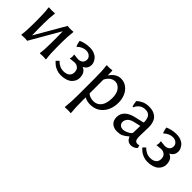

<svg xmlns="http://www.w3.org/2000/svg" viewBox="71 -1204 2205 2205"><g transform="rotate(45 1174.0 -101.5)"><path d="M80.1 -251Q80.1 -366.2 69.8 -429.2L71.8 -439.9Q89.8 -437 120.1 -437Q149.4 -437 168 -439.9L169.9 -429.2Q160.2 -353 160.2 -266.1V-179.2Q160.2 -101.1 162.1 -68.8V-73.2Q197.3 -133.8 268.3 -256.6Q339.4 -379.4 374 -439.9Q392.1 -437 419.9 -437Q449.2 -437 467.8 -439.9L470.2 -429.2Q460 -349.1 460 -266.1V-179.2Q460 -67.4 470.2 -1L467.8 9.8Q449.2 6.8 419.9 6.8Q390.6 6.8 372.1 9.8L370.1 -1Q379.9 -61 379.9 -179.2V-251Q379.9 -327.6 377.9 -360.8V-356.9Q343.3 -296.4 272 -173.6Q200.7 -50.8 166 9.8Q147.5 6.8 120.1 6.8Q89.8 6.8 71.8 9.8L69.8 -1Q80.1 -64 80.1 -179.2Z M727.5 -392.1Q697.8 -392.1 668.7 -379.6Q639.6 -367.2 620.6 -345.2L611.3 -346.2Q596.7 -389.6 592.8 -416Q618.7 -429.7 656 -437.7Q693.4 -445.8 730.5 -445.8Q772.5 -445.8 804.7 -432.4Q836.9 -418.9 853.8 -398.7Q870.6 -378.4 878.7 -358.4Q886.7 -338.4 886.7 -320.8Q886.7 -254.9 827.6 -229Q895.5 -204.6 895.5 -116.2Q895.5 -90.8 885 -67.9Q874.5 -44.9 853.8 -25.4Q833 -5.9 797.6 5.6Q762.2 17.1 716.3 17.1Q680.7 17.1 648.2 4.2Q615.7 -8.8 597.9 -22.9Q580.1 -37.1 559.6 -58.1L591.3 -90.8Q643.1 -37.1 708.5 -37.1Q754.4 -37.1 781 -58.6Q807.6 -80.1 807.6 -119.1Q807.6 -161.6 783.4 -180.9Q759.3 -200.2 729.5 -200.2Q713.4 -200.2 654.8 -192.9Q662.6 -212.9 662.6 -226.1Q662.6 -233.4 661.1 -244.1Q659.7 -254.9 659.7 -261.2Q664.6 -261.2 691.7 -257.6Q718.8 -253.9 730.5 -253.9Q763.7 -253.9 785.2 -272.2Q806.6 -290.5 806.6 -323.2Q806.6 -346.7 792.7 -363Q778.8 -379.4 762 -385.5Q745.1 -391.6 727.5 -392.1Z M1100.6 -293V-70.8Q1114.3 -54.7 1140.1 -45.9Q1166 -37.1 1193.4 -37.1Q1253.4 -37.1 1288.3 -83.3Q1323.2 -129.4 1323.2 -220.2Q1323.2 -295.4 1289.8 -335.7Q1256.3 -376 1213.4 -376Q1176.3 -376 1146.5 -353.3Q1116.7 -330.6 1100.6 -293ZM1236.3 -446.8Q1290 -446.8 1330.8 -415.3Q1371.6 -383.8 1391.6 -335.4Q1411.6 -287.1 1411.6 -231Q1411.6 -121.1 1351.6 -52Q1291.5 17.1 1193.4 17.1Q1145.5 17.1 1100.6 -5.9V33.2Q1100.6 167.5 1108.4 232.9L1106.4 244.1Q1087.9 241.2 1059.6 241.2Q1030.3 241.2 1012.2 244.1L1010.3 232.9Q1020.5 151.4 1020.5 33.2V-234.9Q1020.5 -363.8 1010.3 -428.2L1012.2 -439Q1019 -438 1037.6 -438Q1074.2 -438 1094.2 -442.9Q1098.1 -442.9 1099.4 -439.5Q1100.6 -436 1100.6 -425.8L1101.6 -358.9V-362.8Q1158.2 -446.8 1236.3 -446.8Z M1776.4 -217.8 1691.4 -198.2Q1644 -187 1621.6 -161.6Q1599.1 -136.2 1599.1 -105Q1599.1 -80.6 1616.5 -63.7Q1633.8 -46.9 1666.5 -46.9Q1693.4 -46.9 1733.2 -67.9Q1772.9 -88.9 1773.4 -106ZM1776.4 -41H1772.5V-43Q1730.5 -7.3 1702.1 4.9Q1673.8 17.1 1630.4 17.1Q1578.1 17.1 1544.7 -12.2Q1511.2 -41.5 1511.2 -98.1Q1511.2 -154.3 1550.5 -191.7Q1589.8 -229 1659.2 -245.1L1770.5 -271Q1777.3 -274.4 1777.3 -275.9Q1777.3 -306.6 1771 -329.1Q1764.6 -351.6 1755.6 -363.5Q1746.6 -375.5 1733.2 -382.6Q1719.7 -389.6 1709.2 -391.4Q1698.7 -393.1 1685.5 -393.1Q1637.7 -393.1 1607.9 -367.2Q1578.1 -341.3 1567.4 -310.1L1558.1 -311Q1546.4 -334.5 1541.5 -386.2Q1563 -409.7 1602.1 -428.2Q1641.1 -446.8 1691.4 -446.8Q1716.3 -446.8 1738 -442.9Q1759.8 -439 1782.2 -427.5Q1804.7 -416 1820.6 -397.7Q1836.4 -379.4 1846.4 -348.4Q1856.4 -317.4 1856.4 -276.9Q1856.4 -273.4 1854.5 -207.8Q1852.5 -142.1 1852.5 -126Q1852.5 -110.4 1853.5 -100.3Q1854.5 -90.3 1858.6 -76.4Q1862.8 -62.5 1873 -55.2Q1883.3 -47.9 1899.4 -47.9Q1910.6 -47.9 1926.3 -53.2L1935.5 -17.1Q1901.4 17.1 1854.5 17.1Q1826.7 17.1 1805.9 1Q1785.2 -15.1 1776.4 -45.9Z M2135.3 -392.1Q2105.5 -392.1 2076.4 -379.6Q2047.4 -367.2 2028.3 -345.2L2019 -346.2Q2004.4 -389.6 2000.5 -416Q2026.4 -429.7 2063.7 -437.7Q2101.1 -445.8 2138.2 -445.8Q2180.2 -445.8 2212.4 -432.4Q2244.6 -418.9 2261.5 -398.7Q2278.3 -378.4 2286.4 -358.4Q2294.4 -338.4 2294.4 -320.8Q2294.4 -254.9 2235.4 -229Q2303.2 -204.6 2303.2 -116.2Q2303.2 -90.8 2292.7 -67.9Q2282.2 -44.9 2261.5 -25.4Q2240.7 -5.9 2205.3 5.6Q2169.9 17.1 2124 17.1Q2088.4 17.1 2055.9 4.2Q2023.4 -8.8 2005.6 -22.9Q1987.8 -37.1 1967.3 -58.1L1999 -90.8Q2050.8 -37.1 2116.2 -37.1Q2162.1 -37.1 2188.7 -58.6Q2215.3 -80.1 2215.3 -119.1Q2215.3 -161.6 2191.2 -180.9Q2167 -200.2 2137.2 -200.2Q2121.1 -200.2 2062.5 -192.9Q2070.3 -212.9 2070.3 -226.1Q2070.3 -233.4 2068.8 -244.1Q2067.4 -254.9 2067.4 -261.2Q2072.3 -261.2 2099.4 -257.6Q2126.5 -253.9 2138.2 -253.9Q2171.4 -253.9 2192.9 -272.2Q2214.4 -290.5 2214.4 -323.2Q2214.4 -346.7 2200.4 -363Q2186.5 -379.4 2169.7 -385.5Q2152.8 -391.6 2135.3 -392.1Z"/></g></svg>

Font: Linear Smooth Low Contrast
Style: Regular
Weight: 500
Designer: Philipp H. Poll, Flanker
Foundry: Philipp H. Poll, reworked by Flanker
Version: Version 1.010 | FøM Fix